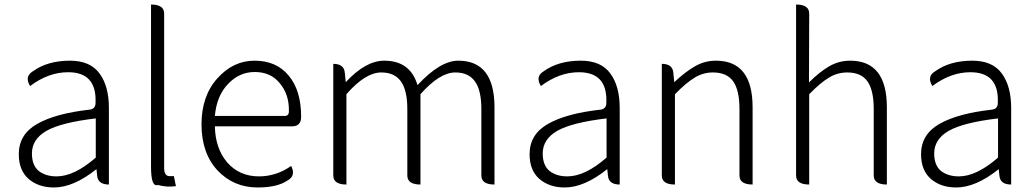

<svg xmlns="http://www.w3.org/2000/svg" viewBox="-20 -815 4572 848"><path d="M218 13Q150 13 106 -25Q63 -63 63 -134Q63 -221 143 -267Q224 -314 378 -331Q403 -335 402 -363Q407 -496 281 -496Q194 -496 113 -435Q87 -477 125 -500Q190 -547 289 -547Q379 -547 420 -490Q461 -434 461 -338V0Q412 0 409 -40L406 -68Q305 13 218 13ZM230 -36Q308 -36 403 -119V-292Q250 -274 185 -237Q121 -200 121 -137Q121 -85 151 -60Q182 -36 230 -36Z M757 7Q718 13 677 2Q647 13 647 -79V-795Q705 -795 705 -755V-73Q705 -37 729 -37H748L757 7Z M1118 13Q1012 13 941 -62Q870 -138 870 -266Q870 -391 940 -469Q1010 -547 1104 -547Q1201 -547 1255 -481Q1310 -416 1310 -299Q1310 -257 1270 -257H929Q931 -159 984 -97Q1038 -36 1124 -36Q1200 -36 1266 -82Q1288 -39 1250 -18Q1205 13 1118 13ZM929 -303H1238Q1257 -303 1256 -326Q1257 -398 1216 -447Q1176 -497 1105 -497Q1037 -497 987 -444Q937 -392 929 -303Z M1510 0Q1452 0 1452 -40V-533Q1500 -533 1503 -493L1507 -452Q1595 -547 1677 -547Q1792 -547 1824 -439Q1924 -547 2004 -547Q2164 -547 2164 -341V0Q2106 0 2106 -40V-333Q2106 -416 2078 -455Q2050 -495 1991 -495Q1922 -495 1837 -399V0Q1779 0 1779 -40V-333Q1779 -416 1751 -455Q1723 -495 1664 -495Q1594 -495 1510 -399V0Z M2474 13Q2406 13 2362 -25Q2319 -63 2319 -134Q2319 -221 2399 -267Q2480 -314 2634 -331Q2659 -335 2658 -363Q2663 -496 2537 -496Q2450 -496 2369 -435Q2343 -477 2381 -500Q2446 -547 2545 -547Q2635 -547 2676 -490Q2717 -434 2717 -338V0Q2668 0 2665 -40L2662 -68Q2561 13 2474 13ZM2486 -36Q2564 -36 2659 -119V-292Q2506 -274 2441 -237Q2377 -200 2377 -137Q2377 -85 2407 -60Q2438 -36 2486 -36Z M2961 0Q2903 0 2903 -40V-533Q2951 -533 2954 -493L2958 -452Q3007 -498 3049 -522Q3092 -547 3142 -547Q3304 -547 3304 -341V0Q3246 0 3246 -40V-333Q3246 -417 3218 -456Q3190 -495 3129 -495Q3085 -495 3048 -472Q3011 -450 2961 -399V0Z M3554 0Q3496 0 3496 -40V-795Q3554 -795 3554 -755L3553 -451Q3599 -497 3642 -522Q3685 -547 3735 -547Q3897 -547 3897 -341V0Q3839 0 3839 -40V-333Q3839 -417 3811 -456Q3783 -495 3722 -495Q3678 -495 3641 -472Q3604 -450 3554 -399V0Z M4203 13Q4135 13 4091 -25Q4048 -63 4048 -134Q4048 -221 4128 -267Q4209 -314 4363 -331Q4388 -335 4387 -363Q4392 -496 4266 -496Q4179 -496 4098 -435Q4072 -477 4110 -500Q4175 -547 4274 -547Q4364 -547 4405 -490Q4446 -434 4446 -338V0Q4397 0 4394 -40L4391 -68Q4290 13 4203 13ZM4215 -36Q4293 -36 4388 -119V-292Q4235 -274 4170 -237Q4106 -200 4106 -137Q4106 -85 4136 -60Q4167 -36 4215 -36Z"/></svg>

Font: Swei Half Moon CJK SC
Style: Light
Weight: 300
Version: Version 2.071